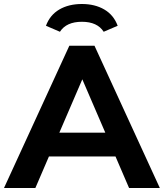

<svg xmlns="http://www.w3.org/2000/svg" viewBox="-31 -941 820 961"><path d="M615 0 547 -158H214L146 0H-11L316 -712H442L769 0ZM266 -277H496L381 -544ZM558 -812 488 -782Q456 -832 379 -832Q301 -832 269 -782L199 -812Q219 -866 266 -893.5Q313 -921 379 -921Q444 -921 491 -893.5Q538 -866 558 -812Z"/></svg>

Font: Muli ExtraBold
Style: Regular
Weight: 800
Designer: Vernon Adams
Foundry: Vernon Adams
Version: Version 2.000